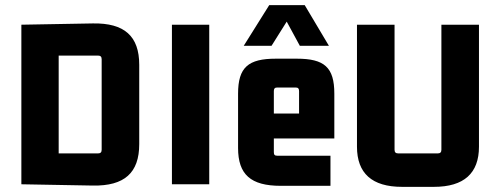

<svg xmlns="http://www.w3.org/2000/svg" viewBox="-20 -716 1935 746"><path d="M361 -500C370 -500 375 -496 375 -486V-134C375 -124 370 -120 361 -120H208V-500ZM63 0 341 5C463 7 521 -44 521 -156V-464C521 -576 463 -627 341 -625L63 -620Z M793 0V-620H648V0Z M1264 6V-111H1057C1047 -111 1044 -115 1044 -125V-178H1279V-352C1279 -455 1240 -488 1133 -488H1052C945 -488 905 -455 905 -352V-141C905 -38 954 6 1071 6ZM1044 -362C1044 -371 1047 -376 1057 -376H1129C1139 -376 1142 -371 1142 -362V-275H1044ZM1164 -696H1026L927 -538H1035L1094 -632L1145 -538H1258Z M1666 10C1783 10 1841 -43 1841 -146V-620H1695V-134C1695 -124 1690 -120 1681 -120H1527C1518 -120 1513 -124 1513 -134V-620H1367V-146C1367 -43 1425 10 1542 10Z"/></svg>

Font: Gemini
Style: Regular
Weight: 700
Designer: Pushpananda Ekanayake, Sol Matas, Kosala Senevirathne
Foundry: Mooniak
Version: Version 1.000;PS 1.0;hotconv 1.0.86;makeotf.lib2.5.63406